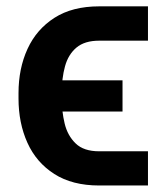

<svg xmlns="http://www.w3.org/2000/svg" viewBox="-20 -565 511 590"><path d="M284.8 -100.1H434.7V5H284.8Q202.1 5 146.8 -30.4Q91.6 -65.7 64.3 -126.2Q36.9 -186.8 36.9 -262.4V-279.1Q36.9 -354.4 64.6 -414.8Q92.3 -475.1 147.4 -510.3Q202.4 -545.5 284.8 -545.5H434.7V-440H284.8Q240.1 -440 214.8 -418.7Q189.6 -397.4 179.7 -361Q169.7 -324.6 169.7 -279.1V-262.4Q169.7 -223 178.6 -185.7Q187.5 -148.4 212.4 -124.3Q237.2 -100.1 284.8 -100.1ZM356.5 -318.2V-222.3H108V-318.2Z"/></svg>

Font: InterMG SemiBold
Style: Regular
Weight: 600
Designer: Rasmus Andersson
Foundry: rsms
Version: Version 3.019;December 26, 2023;FontCreator 15.0.0.2955 64-b